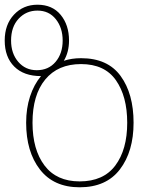

<svg xmlns="http://www.w3.org/2000/svg" viewBox="-20 -785 647 815"><path d="M91 -264Q91 -325 107.5 -375.5Q124 -426 154 -462Q81 -462 40.5 -502.5Q0 -543 0 -613Q0 -681 39.5 -723Q79 -765 139 -765Q202 -765 237.5 -722Q273 -679 273 -613Q273 -564 251 -527Q284 -538 324 -538Q437 -538 492 -462.5Q547 -387 547 -264Q547 -142 489 -66Q431 10 318 10Q208 10 149.5 -65.5Q91 -141 91 -264ZM246 -613Q246 -667 217 -703.5Q188 -740 139 -740Q91 -740 59 -705.5Q27 -671 27 -613Q27 -558 57.5 -522.5Q88 -487 136 -487Q186 -487 216 -522.5Q246 -558 246 -613ZM520 -264Q520 -376 472 -444.5Q424 -513 324 -513Q226 -513 172 -447.5Q118 -382 118 -264Q118 -150 169 -82.5Q220 -15 318 -15Q419 -15 469.5 -82.5Q520 -150 520 -264Z"/></svg>

Font: Noto Sans Georgian Thin
Style: Regular
Weight: 250
Designer: Monotype Design team
Foundry: Monotype Imaging Inc.
Version: Version 1.000